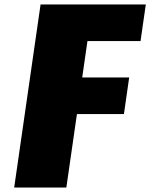

<svg xmlns="http://www.w3.org/2000/svg" viewBox="-20 -845 677 865"><path d="M636.9 -825H162.8L43.9 0H278.9L326.6 -331H538.3L562 -496H350.4L374 -660H613.2Z"/></svg>

Font: Blink
Style: WideObl
Weight: 400
Designer: Mew Too
Foundry: Cannot Into Space Fonts
Version: Version 001.000